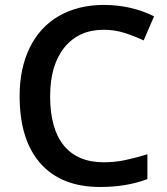

<svg xmlns="http://www.w3.org/2000/svg" viewBox="-20 -744 674 774"><path d="M397.9 -624Q297.4 -624 239.7 -552.7Q182.1 -481.4 182.1 -356Q182.1 -224.6 237.5 -157.2Q293 -89.8 397.9 -89.8Q443.4 -89.8 485.8 -98.9Q528.3 -107.9 574.2 -122.1V-22Q490.2 9.8 383.8 9.8Q227.1 9.8 143.1 -85.2Q59.1 -180.2 59.1 -356.9Q59.1 -468.3 99.9 -551.8Q140.6 -635.3 217.8 -679.7Q294.9 -724.1 398.9 -724.1Q508.3 -724.1 601.1 -678.2L559.1 -581.1Q522.9 -598.1 482.7 -611.1Q442.4 -624 397.9 -624Z"/></svg>

Font: f2_18033          
Style: Regular
Weight: 600
Foundry: Ascender Corporation
Version: Version 1.10